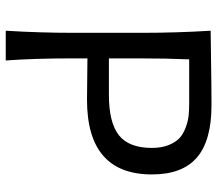

<svg xmlns="http://www.w3.org/2000/svg" viewBox="-64 -692 756 668"><g transform="rotate(90 314.0 -358.0)"><path d="M346.2 -715.8Q468.8 -715.8 527.8 -665.3Q586.9 -614.7 586.9 -508.8Q586.9 -282.7 327.1 -282.7Q303.2 -282.7 183.1 -284.2V-235.4Q183.1 -98.6 190.4 0H86.9Q94.2 -118.7 94.2 -235.4V-475.1Q94.2 -592.8 86.9 -712.9Q111.8 -712.9 198.5 -714.4Q285.2 -715.8 346.2 -715.8ZM183.1 -358.9H310.1Q406.7 -358.9 450.7 -393.8Q494.6 -428.7 494.6 -508.3Q494.6 -542 484.6 -566.9Q474.6 -591.8 460 -605Q445.3 -618.2 423.1 -626.2Q400.9 -634.3 382.3 -636.2Q363.8 -638.2 339.8 -638.2H186.5Q183.1 -559.6 183.1 -461.9Z"/></g></svg>

Font: Commissioner Flair
Style: Regular
Weight: 400
Designer: Kostas Bartsokas
Foundry: Kostas Bartsokas
Version: Version 1.000